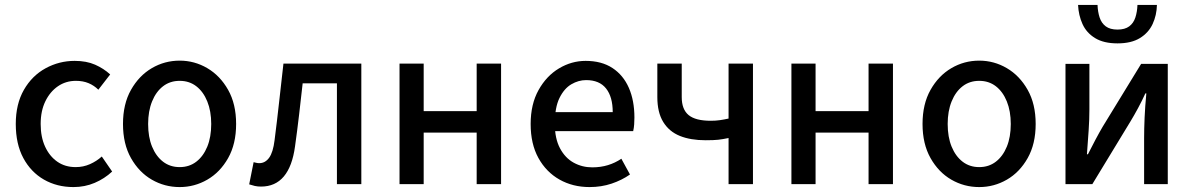

<svg xmlns="http://www.w3.org/2000/svg" viewBox="-20 -747 4835 779"><path d="M278 12Q211 12 158 -18.5Q105 -49 74.5 -106Q44 -163 44 -244Q44 -325 77 -382.5Q110 -440 165 -470Q220 -500 283 -500Q331 -500 366 -484.5Q401 -469 427 -445L379 -383Q362 -400 339.5 -409.5Q317 -419 288 -419Q247 -419 215 -397Q183 -375 164 -336Q145 -297 145 -244Q145 -191 163 -152Q181 -113 212.5 -91Q244 -69 287 -69Q318 -69 345 -81Q372 -93 393 -112L435 -51Q404 -22 364 -5Q324 12 278 12Z M709 12Q648 12 596 -18Q544 -48 511.5 -105.5Q479 -163 479 -244Q479 -325 511.5 -382.5Q544 -440 596 -470.5Q648 -501 709 -501Q769 -501 821 -470.5Q873 -440 905.5 -382.5Q938 -325 938 -244Q938 -163 905.5 -105.5Q873 -48 821 -18Q769 12 709 12ZM709 -69Q748 -69 776.5 -91Q805 -113 821 -152Q837 -191 837 -244Q837 -296 821 -335.5Q805 -375 776.5 -397Q748 -419 709 -419Q670 -419 641.5 -397Q613 -375 597 -335.5Q581 -296 581 -244Q581 -191 597 -152Q613 -113 641.5 -91Q670 -69 709 -69Z M1039 10Q1025 10 1014 7.5Q1003 5 991 1L1009 -89Q1014 -88 1019.5 -86.5Q1025 -85 1032 -85Q1056 -85 1072 -107Q1088 -129 1094 -178Q1104 -256 1112.5 -333.5Q1121 -411 1130 -489H1446V0H1347V-409H1208Q1201 -346 1193.5 -281.5Q1186 -217 1177 -153Q1166 -72 1131.5 -31Q1097 10 1039 10Z M1601 0V-489H1699V-296H1914V-489H2013V0H1914V-209H1699V0Z M2372 12Q2304 12 2250 -18.5Q2196 -49 2164.5 -106Q2133 -163 2133 -244Q2133 -324 2165 -381.5Q2197 -439 2248 -469.5Q2299 -500 2356 -500Q2421 -500 2465 -471Q2509 -442 2531.5 -390.5Q2554 -339 2554 -270Q2554 -256 2553 -242Q2552 -228 2549 -215H2205V-292H2466Q2466 -354 2439 -388Q2412 -422 2358 -422Q2327 -422 2298 -405Q2269 -388 2250 -349.5Q2231 -311 2231 -245Q2231 -185 2252 -145.5Q2273 -106 2307.5 -87Q2342 -68 2383 -68Q2417 -68 2446.5 -77Q2476 -86 2501 -103L2536 -39Q2503 -16 2461.5 -2Q2420 12 2372 12Z M2936 0V-187Q2912 -182 2894 -180Q2876 -178 2843 -178Q2782 -178 2738.5 -195.5Q2695 -213 2671 -252Q2647 -291 2647 -353V-489H2746V-353Q2746 -303 2774 -280Q2802 -257 2864 -257Q2884 -257 2901 -259.5Q2918 -262 2936 -266V-489H3035V0Z M3191 0V-489H3289V-296H3504V-489H3603V0H3504V-209H3289V0Z M3953 12Q3892 12 3840 -18Q3788 -48 3755.5 -105.5Q3723 -163 3723 -244Q3723 -325 3755.5 -382.5Q3788 -440 3840 -470.5Q3892 -501 3953 -501Q4013 -501 4065 -470.5Q4117 -440 4149.5 -382.5Q4182 -325 4182 -244Q4182 -163 4149.5 -105.5Q4117 -48 4065 -18Q4013 12 3953 12ZM3953 -69Q3992 -69 4020.5 -91Q4049 -113 4065 -152Q4081 -191 4081 -244Q4081 -296 4065 -335.5Q4049 -375 4020.5 -397Q3992 -419 3953 -419Q3914 -419 3885.5 -397Q3857 -375 3841 -335.5Q3825 -296 3825 -244Q3825 -191 3841 -152Q3857 -113 3885.5 -91Q3914 -69 3953 -69Z M4303 0V-488H4400V-303Q4400 -263 4397 -218.5Q4394 -174 4390 -121H4394Q4408 -149 4424.5 -180Q4441 -211 4454 -233L4610 -488H4718V0H4622V-186Q4622 -225 4624 -270Q4626 -315 4631 -368H4627Q4614 -339 4597.5 -308.5Q4581 -278 4567 -255L4412 0ZM4514 -571Q4458 -571 4423 -592.5Q4388 -614 4372 -649.5Q4356 -685 4354 -727H4433Q4434 -699 4441.5 -676Q4449 -653 4466.5 -640Q4484 -627 4514 -627Q4544 -627 4561.5 -640Q4579 -653 4586.5 -676Q4594 -699 4595 -727H4674Q4673 -685 4656.5 -649.5Q4640 -614 4605 -592.5Q4570 -571 4514 -571Z"/></svg>

Font: UmiuVSE Medium
Style: Regular
Weight: 500
Designer: Paul D. Hunt
Foundry: Adobe
Version: Version 3.046;September 5, 2023;FontCreator 14.0.0.2901 64-b